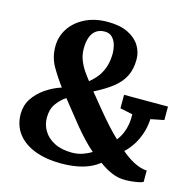

<svg xmlns="http://www.w3.org/2000/svg" viewBox="-110 -862 985 984"><g transform="rotate(15 382.5 -370.5)"><path d="M752.5 -413V-341.5L682 -327.5Q679.5 -283.5 666.5 -246.5Q653.5 -209.5 634.2 -181.2Q615 -153 595 -135Q609 -123 625.2 -111.5Q641.5 -100 659 -90.5Q676.5 -81 695 -75Q713.5 -69 732 -68V-8.5Q724.5 -3 705.8 0.5Q687 4 667.8 5.8Q648.5 7.5 639 7.5Q598.5 7.5 564.5 -7.5Q530.5 -22.5 498 -46.5Q462 -17.5 412 -3.5Q362 10.5 298.5 10.5Q218 10.5 158 -12.5Q98 -35.5 65.5 -78.8Q33 -122 33 -182Q33 -226.5 56.2 -262.5Q79.5 -298.5 118.2 -325.2Q157 -352 202 -366.5Q170.5 -408 142.8 -455.5Q115 -503 115 -562Q115 -614.5 143.5 -657.8Q172 -701 223.5 -726.8Q275 -752.5 343.5 -752.5Q408.5 -752.5 451 -731.5Q493.5 -710.5 514 -676.8Q534.5 -643 534.5 -604Q534.5 -553 515.8 -515.5Q497 -478 459.2 -448.2Q421.5 -418.5 363 -389Q398.5 -345.5 428.8 -308.8Q459 -272 487 -241Q515 -210 543.5 -183Q560 -204 569.8 -227.8Q579.5 -251.5 583.5 -277Q587.5 -302.5 586 -327.5L519.5 -341.5V-413ZM258.5 -589Q258.5 -555.5 270 -526.8Q281.5 -498 297.8 -474.8Q314 -451.5 328 -434Q359.5 -459.5 376.8 -486.5Q394 -513.5 401.2 -542.5Q408.5 -571.5 408.5 -603.5Q408.5 -622 402.8 -644.8Q397 -667.5 382.2 -684Q367.5 -700.5 340.5 -700.5Q314 -700.5 295.5 -687.5Q277 -674.5 267.8 -649.5Q258.5 -624.5 258.5 -589ZM337.5 -57.5Q368 -57.5 394.2 -66.8Q420.5 -76 440.5 -88.5Q414.5 -110.5 388 -138.8Q361.5 -167 335.8 -198.2Q310 -229.5 285.5 -261Q261 -292.5 238 -320.5Q209 -301 188.2 -271.8Q167.5 -242.5 167.5 -197.5Q167.5 -160.5 186.8 -128.5Q206 -96.5 244 -77Q282 -57.5 337.5 -57.5Z"/></g></svg>

Font: Merriweather 20pt ExtraBold
Style: Regular
Weight: 800
Version: Version 2.100